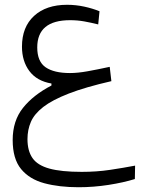

<svg xmlns="http://www.w3.org/2000/svg" viewBox="-20 -476 626 798"><path d="M306.6 302.2Q226.1 302.2 164.3 285.6Q102.5 269 67.6 226.6Q32.7 184.1 32.7 106Q32.7 25.9 75.7 -27.8Q118.7 -81.5 193.8 -120.6V-128.9Q133.3 -139.2 102.3 -180.4Q71.3 -221.7 71.3 -282.2Q71.3 -363.8 121.6 -409.9Q171.9 -456.1 258.8 -456.1Q294.9 -456.1 330.1 -448.5Q365.2 -440.9 393.6 -429.2L388.2 -374.5Q358.9 -381.8 330.3 -387Q301.8 -392.1 271.5 -392.1Q134.8 -392.1 134.8 -278.8Q134.8 -220.2 169.7 -196.3Q204.6 -172.4 271 -172.4Q302.7 -172.4 343.5 -179.7Q384.3 -187 436 -198.2L442.9 -138.7Q334.5 -113.8 265.9 -87.2Q197.3 -60.5 159.9 -31.5Q122.6 -2.4 108.4 30.5Q94.2 63.5 94.2 102.1Q94.2 150.9 115 180.9Q135.7 210.9 185.1 224.6Q234.4 238.3 319.8 238.3Q381.8 238.3 437.3 230Q492.7 221.7 541.5 212.4L540.5 268.1Q493.7 282.7 431.2 292.5Q368.7 302.2 306.6 302.2Z"/></svg>

Font: Cascadia Code NF Light
Style: Regular
Weight: 300
Monospace: yes
Designer: Aaron Bell
Foundry: Saja Typeworks
Version: Version 2404.023; ttfautohint (v1.8.4)